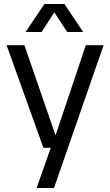

<svg xmlns="http://www.w3.org/2000/svg" viewBox="-20 -740 551 960"><path d="M163 200 241 -21 250 -40 409 -514H498L250 200ZM197 -1 13 -514H102L262 -51H286L285 -1ZM202 -720H302L396 -580H316L232 -708H271L188 -580H108Z"/></svg>

Font: TikTok Sans 24pt
Style: Regular
Weight: 400
Version: Version 4.000